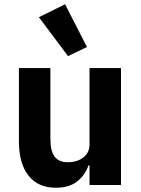

<svg xmlns="http://www.w3.org/2000/svg" viewBox="-20 -870 663 903"><path d="M389 -649 300 -606 163 -789 286 -850ZM69 -205V-550H217V-217Q217 -161 236.5 -134Q256 -107 299 -107Q342 -107 371.5 -129Q401 -151 401 -191V-550H549V0H401V-92H396Q379 -44 341.5 -15.5Q304 13 243 13Q159 13 114 -44Q69 -101 69 -205Z"/></svg>

Font: IBM Plex Sans JP
Style: Bold
Weight: 700
Designer: Mike Abbink; Paul van der Laan; Pieter van Rosmalen; Wujin Sim; Yejin Wi; Jinhee Kim; Boomi Park; Yona Kim; Kichan Ma
Foundry: Sandoll Inc.
Version: Version 1.001